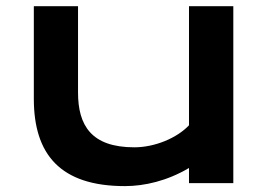

<svg xmlns="http://www.w3.org/2000/svg" viewBox="-20 -597 874 626"><path d="M90.3 -274.9C90.3 -93.8 176.3 9.8 387.2 9.8C451.2 9.8 525.4 -7.3 596.2 -49.3V0H740.7V-576.7H596.2V-188.5C557.1 -147 484.9 -116.7 418 -116.7C277.3 -116.7 234.4 -188.5 234.4 -295.4V-576.7H90.3Z"/></svg>

Font: Krona One
Style: Regular
Weight: 400
Designer: Yvonne Schüttler
Foundry: Yvonne Schüttler
Version: Version 1.002